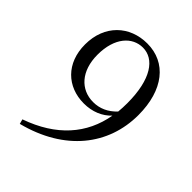

<svg xmlns="http://www.w3.org/2000/svg" viewBox="-214 -859 991 991"><g transform="rotate(45 281.0 -363.5)"><path d="M105 16C367 -51 506 -231 506 -449C506 -632 416 -743 277 -743C150 -743 53 -655 53 -512C53 -376 142 -292 264 -292C326 -292 377 -314 413 -352C385 -193 282 -75 98 -10ZM419 -388C383 -350 341 -331 293 -331C202 -331 136 -401 136 -520C136 -646 200 -712 276 -712C359 -712 422 -627 422 -452C422 -430 421 -408 419 -388Z"/></g></svg>

Font: Harano Aji Mincho KR
Style: Regular
Weight: 400
Foundry: Masamichi Hosoda
Version: HaranoAjiMinchoKR-Regular version 20230610;ttx 4.39.4